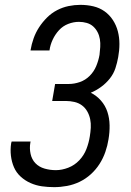

<svg xmlns="http://www.w3.org/2000/svg" viewBox="-20 -763 540 791"><path d="M203 8Q177 8 152.5 4.5Q128 1 105.5 -9Q83 -19 65 -35.5Q47 -52 37.5 -74Q28 -96 25 -121.5Q22 -147 26 -173L28 -180H106L105 -175Q101 -152 106 -129Q111 -106 126 -90.5Q141 -75 163.5 -68.5Q186 -62 210 -62Q235 -62 261 -72Q287 -82 306.5 -102.5Q326 -123 336 -149Q346 -175 350 -201Q353 -219 354 -237Q355 -255 351.5 -272Q348 -289 339.5 -304Q331 -319 317.5 -329Q304 -339 286.5 -343Q269 -347 251 -347H195L207 -417H263Q286 -417 309 -425Q332 -433 349.5 -450.5Q367 -468 376.5 -491Q386 -514 390 -537Q392 -553 393 -569.5Q394 -586 391.5 -601.5Q389 -617 382 -630.5Q375 -644 364 -654Q353 -664 337.5 -668.5Q322 -673 305 -673Q283 -673 261 -664.5Q239 -656 223 -638.5Q207 -621 197 -599.5Q187 -578 184 -556V-555H106V-557Q110 -581 118.5 -605Q127 -629 141 -650.5Q155 -672 173.5 -690.5Q192 -709 215 -721Q238 -733 262.5 -738Q287 -743 311 -743Q339 -743 364.5 -737Q390 -731 410.5 -716.5Q431 -702 445 -680.5Q459 -659 465.5 -634Q472 -609 472 -582Q472 -555 467 -528Q463 -505 455.5 -482Q448 -459 432.5 -439.5Q417 -420 396.5 -405Q376 -390 354 -381Q378 -369 396 -348.5Q414 -328 422.5 -302Q431 -276 431.5 -247Q432 -218 427 -189Q423 -163 414 -137Q405 -111 390 -87.5Q375 -64 354 -45Q333 -26 308 -14Q283 -2 256 3Q229 8 203 8Z"/></svg>

Font: Iosevka Fixed
Style: Italic
Weight: 400
Italic angle: -9°
Monospace: yes
Designer: Belleve Invis
Foundry: Belleve Invis
Version: Version 33.2.4